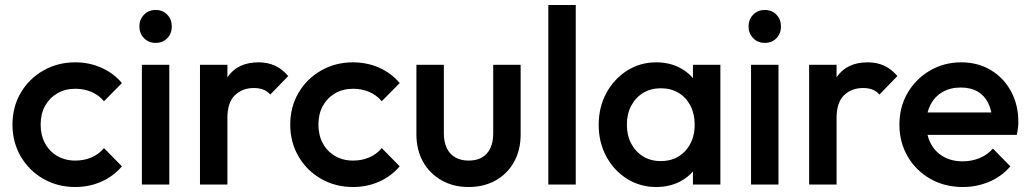

<svg xmlns="http://www.w3.org/2000/svg" viewBox="-20 -740 4131 770"><path d="M282 10Q211 10 153.5 -23Q96 -56 63 -113Q30 -170 30 -240Q30 -311 63 -367.5Q96 -424 153.5 -457Q211 -490 282 -490Q338 -490 386.5 -468.5Q435 -447 469 -407L397 -334Q376 -359 346.5 -371.5Q317 -384 282 -384Q241 -384 209.5 -365.5Q178 -347 160.5 -315Q143 -283 143 -240Q143 -198 160.5 -165.5Q178 -133 209.5 -114.5Q241 -96 282 -96Q317 -96 346.5 -108.5Q376 -121 397 -146L469 -73Q435 -33 386.5 -11.5Q338 10 282 10Z M549 0V-480H659V0ZM604 -568Q576 -568 557.5 -587Q539 -606 539 -634Q539 -662 557.5 -681Q576 -700 604 -700Q633 -700 651 -681Q669 -662 669 -634Q669 -606 651 -587Q633 -568 604 -568Z M782 0V-480H892V0ZM892 -267 854 -286Q854 -377 894.5 -433.5Q935 -490 1017 -490Q1053 -490 1082 -477Q1111 -464 1136 -435L1064 -361Q1051 -375 1035 -381Q1019 -387 998 -387Q952 -387 922 -358Q892 -329 892 -267Z M1396 10Q1325 10 1267.5 -23Q1210 -56 1177 -113Q1144 -170 1144 -240Q1144 -311 1177 -367.5Q1210 -424 1267.5 -457Q1325 -490 1396 -490Q1452 -490 1500.5 -468.5Q1549 -447 1583 -407L1511 -334Q1490 -359 1460.5 -371.5Q1431 -384 1396 -384Q1355 -384 1323.5 -365.5Q1292 -347 1274.5 -315Q1257 -283 1257 -240Q1257 -198 1274.5 -165.5Q1292 -133 1323.5 -114.5Q1355 -96 1396 -96Q1431 -96 1460.5 -108.5Q1490 -121 1511 -146L1583 -73Q1549 -33 1500.5 -11.5Q1452 10 1396 10Z M1859 10Q1798 10 1750.5 -17Q1703 -44 1676.5 -91.5Q1650 -139 1650 -201V-480H1760V-206Q1760 -171 1771.5 -146.5Q1783 -122 1805.5 -109Q1828 -96 1859 -96Q1907 -96 1932.5 -124.5Q1958 -153 1958 -206V-480H2068V-201Q2068 -138 2041.5 -90.5Q2015 -43 1968 -16.5Q1921 10 1859 10Z M2179 0V-720H2289V0Z M2612 10Q2547 10 2494.5 -23Q2442 -56 2411.5 -112.5Q2381 -169 2381 -239Q2381 -310 2411.5 -366.5Q2442 -423 2494.5 -456.5Q2547 -490 2612 -490Q2667 -490 2709.5 -466.5Q2752 -443 2777 -402Q2802 -361 2802 -309V-171Q2802 -119 2777.5 -78Q2753 -37 2710 -13.5Q2667 10 2612 10ZM2630 -94Q2691 -94 2728.5 -135Q2766 -176 2766 -240Q2766 -283 2749 -316Q2732 -349 2701.5 -367.5Q2671 -386 2630 -386Q2590 -386 2559.5 -367.5Q2529 -349 2511.5 -316Q2494 -283 2494 -240Q2494 -197 2511.5 -164Q2529 -131 2559.5 -112.5Q2590 -94 2630 -94ZM2759 0V-129L2778 -246L2759 -362V-480H2869V0Z M2992 0V-480H3102V0ZM3047 -568Q3019 -568 3000.5 -587Q2982 -606 2982 -634Q2982 -662 3000.5 -681Q3019 -700 3047 -700Q3076 -700 3094 -681Q3112 -662 3112 -634Q3112 -606 3094 -587Q3076 -568 3047 -568Z M3225 0V-480H3335V0ZM3335 -267 3297 -286Q3297 -377 3337.5 -433.5Q3378 -490 3460 -490Q3496 -490 3525 -477Q3554 -464 3579 -435L3507 -361Q3494 -375 3478 -381Q3462 -387 3441 -387Q3395 -387 3365 -358Q3335 -329 3335 -267Z M3841 10Q3769 10 3711.5 -22.5Q3654 -55 3620.5 -112Q3587 -169 3587 -240Q3587 -311 3620 -367.5Q3653 -424 3709.5 -457Q3766 -490 3835 -490Q3902 -490 3953.5 -459Q4005 -428 4034.5 -374Q4064 -320 4064 -251Q4064 -239 4062.5 -226.5Q4061 -214 4058 -199H3664V-289H4001L3960 -253Q3958 -297 3943 -327Q3928 -357 3900.5 -373Q3873 -389 3833 -389Q3791 -389 3760 -371Q3729 -353 3712 -320.5Q3695 -288 3695 -243Q3695 -198 3713 -164Q3731 -130 3764 -111.5Q3797 -93 3840 -93Q3877 -93 3908.5 -106Q3940 -119 3962 -144L4032 -73Q3997 -32 3947 -11Q3897 10 3841 10Z"/></svg>

Font: Outfit Thin Medium
Style: Regular
Weight: 500
Version: Version 1.100;gftools[0.9.27]